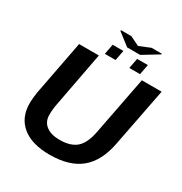

<svg xmlns="http://www.w3.org/2000/svg" viewBox="-204 -1048 1151 1211"><g transform="rotate(30 371.5 -443.0)"><path d="M328.1 9.8Q199.2 9.8 128.7 -47.6Q58.1 -105 58.1 -210.4Q58.1 -231.9 61.8 -262Q65.4 -292 69.3 -310.1L141.6 -688H285.6L210.9 -292.5Q202.1 -250 202.1 -208.5Q202.1 -158.2 237.8 -130.6Q273.4 -103 335.9 -103Q416.5 -103 458.3 -140.1Q500 -177.2 516.6 -264.2L598.6 -688H742.7L659.2 -258.8Q632.3 -121.6 551.8 -55.9Q471.2 9.8 328.1 9.8ZM624 -891.1 509.3 -821.3H414.6L325.7 -890.1L326.7 -896H402.3L469.2 -863.3L549.3 -896H625ZM583.5 -790 569.3 -715.8H491.2L505.4 -790ZM405.3 -790 391.1 -715.8H313L327.1 -790Z"/></g></svg>

Font: Arimo
Style: Bold Italic
Weight: 700
Italic angle: -12°
Designer: Steve Matteson
Foundry: Monotype Imaging Inc.
Version: Version 1.33